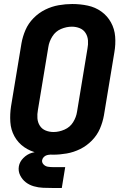

<svg xmlns="http://www.w3.org/2000/svg" viewBox="-20 -763 616 957"><path d="M245 8Q278 8 312.5 2Q347 -4 379.5 -20Q412 -36 438 -62.5Q464 -89 478 -121.5Q492 -154 498 -188L550 -502Q557 -542 554 -580.5Q551 -619 533 -651.5Q515 -684 485 -705.5Q455 -727 417.5 -735Q380 -743 340 -743Q307 -743 272.5 -737Q238 -731 205.5 -715Q173 -699 147 -672.5Q121 -646 107 -613.5Q93 -581 87 -547L35 -233Q29 -194 31.5 -155Q34 -116 52 -83.5Q70 -51 100 -30Q130 -9 168 -0.5Q206 8 245 8ZM247 -105Q226 -105 207.5 -112.5Q189 -120 178.5 -136.5Q168 -153 166.5 -173.5Q165 -194 169 -215L221 -529Q225 -556 241 -581.5Q257 -607 284 -618.5Q311 -630 338 -630H339Q359 -630 377.5 -622.5Q396 -615 406.5 -598.5Q417 -582 418.5 -561.5Q420 -541 416 -521L364 -206Q360 -179 344.5 -154Q329 -129 301.5 -117Q274 -105 247 -105ZM243 174H244Q244 174 244 174Q244 174 244 174H288L305 70H244Q231 70 218.5 68Q206 66 197 56.5Q188 47 190 35Q192 26 198.5 19.5Q205 13 213.5 10.5Q222 8 230 8V-11Q207 -11 184 -9.5Q161 -8 138 -1Q115 6 96.5 24.5Q78 43 74 66Q70 90 80.5 111Q91 132 108.5 145.5Q126 159 148.5 165.5Q171 172 195 173Q219 174 243 174Z"/></svg>

Font: Iosevka Sparkle XBdObl
Style: Regular
Weight: 800
Italic angle: -9°
Designer: Belleve Invis
Foundry: Belleve Invis
Version: Version 4.5.0; ttfautohint (v1.8.3)